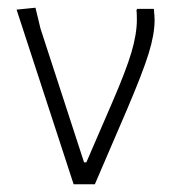

<svg xmlns="http://www.w3.org/2000/svg" viewBox="-20 -478 452 498"><path d="M381 -426Q381 -389 365.5 -339Q350 -289 309 -193L226 0H171L23 -453L72 -458L85 -404L198 -57H204L271 -212Q307 -295 321 -342.5Q335 -390 335 -427Q335 -444 334 -452L336 -455H379Q381 -435 381 -426Z"/></svg>

Font: Luna Sans Light
Style: Regular
Weight: 300
Designer: Juan Pablo del Peral
Foundry: Huerta Tipografica
Version: Version 2.001; ttfautohint (v1.5)